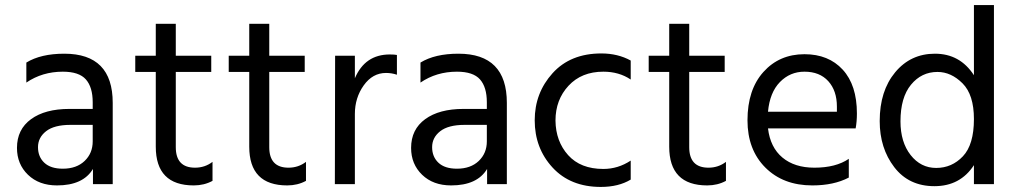

<svg xmlns="http://www.w3.org/2000/svg" viewBox="-20 -727 4017 758"><path d="M228 -61Q282 -61 314 -91.5Q346 -122 346 -169V-234H258Q194 -234 162 -209Q130 -184 130 -146Q130 -108 155 -84.5Q180 -61 228 -61ZM347 -60Q308 5 205 5Q134 5 90.5 -37Q47 -79 47 -143Q47 -216 102.5 -256.5Q158 -297 254 -297H346V-323Q346 -383 319 -413.5Q292 -444 228 -444Q147 -444 84 -401V-480Q141 -515 234 -515Q425 -515 425 -321V0H347Z M819 -13Q786 5 745 5Q595 5 595 -148V-443H514V-507H595V-633H674V-507H814V-443H674V-146Q674 -65 750 -65Q789 -65 819 -88Z M1188 -13Q1155 5 1114 5Q964 5 964 -148V-443H883V-507H964V-633H1043V-507H1183V-443H1043V-146Q1043 -65 1119 -65Q1158 -65 1188 -88Z M1381 0H1302L1303 -507H1381V-418Q1421 -512 1519 -512Q1537 -512 1547 -510V-432Q1526 -439 1504 -439Q1451 -439 1416 -390Q1381 -341 1381 -277Z M1784 -61Q1838 -61 1870 -91.5Q1902 -122 1902 -169V-234H1814Q1750 -234 1718 -209Q1686 -184 1686 -146Q1686 -108 1711 -84.5Q1736 -61 1784 -61ZM1903 -60Q1864 5 1761 5Q1690 5 1646.5 -37Q1603 -79 1603 -143Q1603 -216 1658.5 -256.5Q1714 -297 1810 -297H1902V-323Q1902 -383 1875 -413.5Q1848 -444 1784 -444Q1703 -444 1640 -401V-480Q1697 -515 1790 -515Q1981 -515 1981 -321V0H1903Z M2470 -18Q2422 11 2352 11Q2232 11 2161.5 -65.5Q2091 -142 2091 -252Q2091 -360 2161.5 -438Q2232 -516 2354 -516Q2419 -516 2470 -488V-413Q2424 -444 2362 -444Q2276 -444 2224.5 -388.5Q2173 -333 2173 -251Q2174 -169 2223 -114.5Q2272 -60 2362 -60Q2420 -60 2470 -93Z M2846 -13Q2813 5 2772 5Q2622 5 2622 -148V-443H2541V-507H2622V-633H2701V-507H2841V-443H2701V-146Q2701 -65 2777 -65Q2816 -65 2846 -88Z M3331 -26Q3272 5 3187 5Q3072 5 3001.5 -65.5Q2931 -136 2931 -252Q2931 -373 2994 -443Q3057 -513 3156 -513Q3251 -513 3307 -452Q3363 -391 3363 -279Q3363 -247 3358 -220H3012Q3021 -145 3069 -105Q3117 -65 3195 -65Q3280 -65 3331 -100ZM3156 -444Q3099 -444 3059 -403Q3019 -362 3012 -286H3284V-306Q3284 -369 3250 -406.5Q3216 -444 3156 -444Z M3535 -248Q3535 -166 3575 -115Q3615 -64 3676 -64Q3738 -64 3781.5 -110Q3825 -156 3825 -257Q3825 -353 3780 -398Q3735 -443 3681 -443Q3618 -443 3576.5 -392.5Q3535 -342 3535 -248ZM3904 0H3825V-75Q3771 8 3669 8Q3568 8 3510.5 -67Q3453 -142 3453 -249Q3453 -368 3514 -441.5Q3575 -515 3671 -515Q3770 -515 3825 -430V-707H3904Z"/></svg>

Font: Hind Vadodara
Style: Regular
Weight: 400
Designer: Hitesh Malaviya
Foundry: Indian Type Foundry
Version: Version 1.001;PS 1.0;hotconv 1.0.86;makeotf.lib2.5.63406; tt